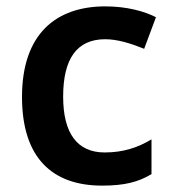

<svg xmlns="http://www.w3.org/2000/svg" viewBox="-20 -572 541 602"><path d="M300 10C370 10 413 -1 455 -26V-135C413 -110 368 -94 308 -94C223 -94 178 -153 178 -269C178 -388 221 -449 310 -449C348 -449 390 -436 432 -419L469 -518C432 -537 377 -552 310 -552C157 -552 49 -467 49 -268C49 -76 145 10 300 10Z"/></svg>

Font: Noto Sans Tai Tham SemiBold
Style: Regular
Weight: 600
Designer: Monotype Design Team 2013. Revised by David WIlliams 2020
Foundry: Monotype Imaging Inc.
Version: Version 2.002